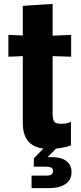

<svg xmlns="http://www.w3.org/2000/svg" viewBox="-20 -755 418 985"><path d="M235 9Q163 9 130 -24.5Q97 -58 97 -123V-467L23 -464V-576L97 -573V-725L250 -735V-572L345 -576V-464L250 -467V-175Q250 -143 258 -131.5Q266 -120 294 -120Q310 -120 323 -123Q336 -126 344 -130V-9Q323 -1 292.5 4Q262 9 235 9ZM142 210V146H215Q238 146 245 139.5Q252 133 252 122Q252 109 242 104.5Q232 100 215 100H153L154 57L240 -32L275 0L224 51H245Q295 51 321 71.5Q347 92 347 128Q347 168 316.5 189Q286 210 230 210Z"/></svg>

Font: BDO Grotesk
Style: Bold
Weight: 700
Designer: Deni Anggara
Foundry: Lokal Container
Version: Version 2.000